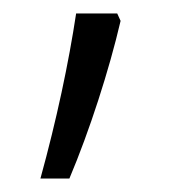

<svg xmlns="http://www.w3.org/2000/svg" viewBox="-20 -136 266 285"><path d="M159 -105 154 -116H93C82 -43 64 42 40 129H83C113 58 142 -32 159 -105Z"/></svg>

Font: Noto Sans Ethiopic Light
Style: Regular
Weight: 300
Designer: Monotype Design Team
Foundry: Monotype Imaging Inc.
Version: Version 2.102